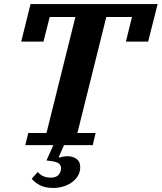

<svg xmlns="http://www.w3.org/2000/svg" viewBox="-20 -718 800 950"><path d="M120 -60H210L353 -634H226L195 -512H85L131 -698H760L713 -512H603L633 -634H506L363 -60H453L439 0H297L271 58L274 62Q285 58 295 56.5Q305 55 313 55Q341 55 359 68.5Q377 82 377 108Q377 132 366 151Q355 170 336.5 183.5Q318 197 294 204.5Q270 212 244 212Q199 212 173 196Q147 180 137 166L167 133Q177 146 193.5 153.5Q210 161 231 161Q257 161 269.5 147.5Q282 134 282 114Q282 102 273 92.5Q264 83 233 79L210 76L244 0H105Z"/></svg>

Font: IBM Plex Serif
Style: Bold Italic
Weight: 700
Italic angle: -14°
Designer: Mike Abbink, Paul van der Laan, Pieter van Rosmalen
Foundry: Bold Monday
Version: Version 3.001